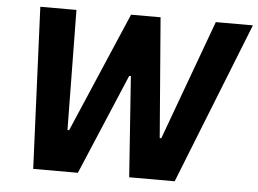

<svg xmlns="http://www.w3.org/2000/svg" viewBox="-50 -764 1113 829"><g transform="rotate(5 506.5 -350.0)"><path d="M92 -700H248.6L255.2 -180H262.4L485.2 -700H613.2L655 -180H661.8L852.6 -700H1013.4L735.6 0H538.4L507.6 -436.2H500.4L316 0H122.4Z"/></g></svg>

Font: Fixel Italic Variable 20240409 Display Thin
Style: Italic
Weight: 100
Italic angle: -10°
Designer: AlfaBravo + MacPaw
Foundry: Kyrylo Tkachov, Marchela Mozhyna, Serhii Makarenko, Maria Weinstein, Zakhar Kryvoshyya
Version: Version 1.211;Glyphs 3.2 (3225)